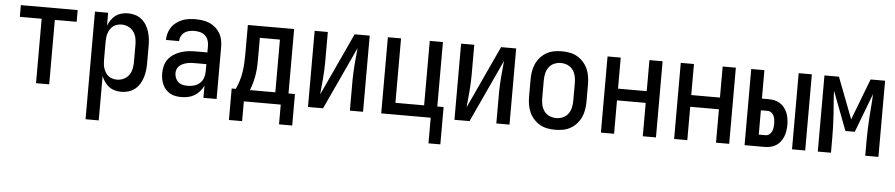

<svg xmlns="http://www.w3.org/2000/svg" viewBox="-43 -810 6085 1306"><g transform="rotate(5 3000.0 -156.5)"><path d="M205 0V-440H56V-520H444V-440H295V0Z M562 215V-520H652V-432Q660 -453 673 -471.5Q686 -490 703.5 -503Q721 -516 743 -522Q765 -528 787 -528Q812 -528 836 -521Q860 -514 879.5 -498.5Q899 -483 912 -462Q925 -441 932.5 -417.5Q940 -394 943 -369.5Q946 -345 946 -320V-200Q946 -175 943 -150.5Q940 -126 932.5 -102.5Q925 -79 912 -58Q899 -37 879.5 -21.5Q860 -6 836 1Q812 8 787 8Q765 8 743 2Q721 -4 703.5 -17Q686 -30 673 -48.5Q660 -67 652 -88V215ZM751 -72Q774 -72 796 -82Q818 -92 832 -111Q846 -130 851 -153.5Q856 -177 856 -200V-320Q856 -343 851 -366.5Q846 -390 832 -409Q818 -428 796 -438Q774 -448 751 -448Q736 -448 721 -444Q706 -440 693.5 -430.5Q681 -421 673 -408Q665 -395 660 -380.5Q655 -366 653.5 -350.5Q652 -335 652 -320V-200Q652 -185 653.5 -169.5Q655 -154 660 -139.5Q665 -125 673 -112Q681 -99 693.5 -89.5Q706 -80 721 -76Q736 -72 751 -72Z M1197 8Q1178 8 1158 4.5Q1138 1 1121 -8.5Q1104 -18 1090.5 -33Q1077 -48 1069 -66Q1061 -84 1057.5 -103.5Q1054 -123 1054 -142Q1054 -168 1060.5 -193.5Q1067 -219 1083 -239.5Q1099 -260 1121 -274Q1143 -288 1167.5 -296Q1192 -304 1217.5 -307Q1243 -310 1269 -310H1348V-355Q1348 -375 1341.5 -393.5Q1335 -412 1320.5 -425Q1306 -438 1287 -443Q1268 -448 1249 -448Q1231 -448 1213.5 -444.5Q1196 -441 1181.5 -431Q1167 -421 1158.5 -404.5Q1150 -388 1150 -370H1060V-371Q1060 -394 1066.5 -416.5Q1073 -439 1086 -458Q1099 -477 1118 -491Q1137 -505 1158.5 -513.5Q1180 -522 1202.5 -525Q1225 -528 1249 -528Q1273 -528 1297 -524.5Q1321 -521 1343.5 -511.5Q1366 -502 1384.5 -486Q1403 -470 1415.5 -449Q1428 -428 1433 -404Q1438 -380 1438 -355V0H1348V-83Q1338 -62 1322.5 -44Q1307 -26 1287 -14Q1267 -2 1244 3Q1221 8 1197 8ZM1233 -72Q1255 -72 1277 -78Q1299 -84 1316 -99Q1333 -114 1340.5 -136Q1348 -158 1348 -180V-230H1269Q1255 -230 1241 -229Q1227 -228 1213.5 -224.5Q1200 -221 1187.5 -215.5Q1175 -210 1164.5 -200.5Q1154 -191 1149 -178Q1144 -165 1144 -151Q1144 -134 1150.5 -118Q1157 -102 1169.5 -91Q1182 -80 1199 -76Q1216 -72 1233 -72Z M1534 135V-80H1562Q1575 -108 1584.5 -138.5Q1594 -169 1598.5 -200Q1603 -231 1604.5 -262.5Q1606 -294 1606 -325V-520H1922V-80H1966V135H1876V0H1624V135ZM1659 -80H1832V-440H1695V-325Q1695 -294 1694.5 -262.5Q1694 -231 1690 -200.5Q1686 -170 1678 -139.5Q1670 -109 1659 -80Z M2062 0V-520H2152V-312Q2152 -284 2150.5 -256.5Q2149 -229 2147 -201.5Q2145 -174 2142 -147Q2139 -120 2137 -92L2335 -520H2438V0H2348V-208Q2348 -236 2349.5 -263.5Q2351 -291 2353 -318.5Q2355 -346 2358 -373Q2361 -400 2363 -428L2165 0Z M2900 175V0H2562V-520H2652V-80H2848V-520H2938V-80H2981V175Z M3062 0V-520H3152V-312Q3152 -284 3150.5 -256.5Q3149 -229 3147 -201.5Q3145 -174 3142 -147Q3139 -120 3137 -92L3335 -520H3438V0H3348V-208Q3348 -236 3349.5 -263.5Q3351 -291 3353 -318.5Q3355 -346 3358 -373Q3361 -400 3363 -428L3165 0Z M3750 8Q3723 8 3696 3Q3669 -2 3645.5 -15.5Q3622 -29 3603.5 -49.5Q3585 -70 3574 -94.5Q3563 -119 3558.5 -146Q3554 -173 3554 -200V-320Q3554 -347 3558.5 -374Q3563 -401 3574 -425.5Q3585 -450 3603.5 -470.5Q3622 -491 3645.5 -504.5Q3669 -518 3696 -523Q3723 -528 3750 -528Q3777 -528 3804 -523Q3831 -518 3854.5 -504.5Q3878 -491 3896.5 -470.5Q3915 -450 3926 -425.5Q3937 -401 3941.5 -374Q3946 -347 3946 -320V-200Q3946 -173 3941.5 -146Q3937 -119 3926 -94.5Q3915 -70 3896.5 -49.5Q3878 -29 3854.5 -15.5Q3831 -2 3804 3Q3777 8 3750 8ZM3750 -72Q3774 -72 3796 -81.5Q3818 -91 3832 -110.5Q3846 -130 3851 -153Q3856 -176 3856 -200V-320Q3856 -344 3851 -367Q3846 -390 3832 -409.5Q3818 -429 3796 -438.5Q3774 -448 3750 -448Q3726 -448 3704 -438.5Q3682 -429 3668 -409.5Q3654 -390 3649 -367Q3644 -344 3644 -320V-200Q3644 -176 3649 -153Q3654 -130 3668 -110.5Q3682 -91 3704 -81.5Q3726 -72 3750 -72Z M4062 0V-520H4152V-308H4348V-520H4438V0H4348V-228H4152V0Z M4562 0V-520H4652V-308H4848V-520H4938V0H4848V-228H4652V0Z M5367 0V-520H5457V0ZM5043 0V-520H5133V-326H5180Q5200 -326 5220 -321.5Q5240 -317 5257.5 -306Q5275 -295 5287.5 -278.5Q5300 -262 5307.5 -243Q5315 -224 5318 -203.5Q5321 -183 5321 -163Q5321 -143 5318 -122.5Q5315 -102 5307.5 -83Q5300 -64 5287.5 -47.5Q5275 -31 5257.5 -20Q5240 -9 5220 -4.5Q5200 0 5180 0ZM5180 -80Q5193 -80 5204.5 -88.5Q5216 -97 5221.5 -109.5Q5227 -122 5229 -135.5Q5231 -149 5231 -163Q5231 -177 5229 -190.5Q5227 -204 5221.5 -216.5Q5216 -229 5204.5 -237.5Q5193 -246 5180 -246H5133V-80Z M5543 0V-520H5642L5750 -238L5858 -520H5957V0H5867V-104Q5867 -144 5868.5 -183.5Q5870 -223 5872.5 -263Q5875 -303 5878.5 -342.5Q5882 -382 5883 -422L5782 -156H5718L5617 -422Q5618 -382 5621.5 -342.5Q5625 -303 5627.5 -263Q5630 -223 5631.5 -183.5Q5633 -144 5633 -104V0Z"/></g></svg>

Font: Iosevka Curly Medium
Style: Regular
Weight: 500
Monospace: yes
Designer: Belleve Invis
Foundry: Belleve Invis
Version: Version 22.1.2; ttfautohint (v1.8.4)